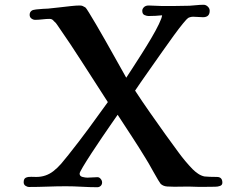

<svg xmlns="http://www.w3.org/2000/svg" viewBox="-20 -781 1040 803"><path d="M910 -17Q910 -7 900.5 -3.5Q891 0 880 0Q859 0 836 0.5Q813 1 792 0Q771 -1 750.5 -0.5Q730 0 709 0Q696 0 679.5 -1Q663 -2 652 -12Q650 -14 641.5 -28Q633 -42 622.5 -61Q612 -80 602.5 -96.5Q593 -113 589 -119Q561 -165 531.5 -210Q502 -255 472 -301Q465 -291 447 -265Q429 -239 406.5 -206Q384 -173 362.5 -140Q341 -107 327 -83.5Q313 -60 313 -55Q313 -44 325 -41Q337 -38 345 -38Q354 -38 366.5 -39Q379 -40 388 -40Q395 -40 401 -33Q407 -26 407 -18Q407 -9 401 -3.5Q395 2 387 2Q356 2 321.5 0Q287 -2 256 -2Q219 -2 179 -0.5Q139 1 102 1Q94 1 86.5 -4Q79 -9 79 -19Q79 -34 88.5 -38Q98 -42 110.5 -41.5Q123 -41 132 -41Q172 -41 203 -65Q221 -79 236.5 -97Q252 -115 266 -133Q309 -187 350 -242.5Q391 -298 431 -354Q379 -434 327 -515.5Q275 -597 220 -676Q214 -686 206 -692Q202 -697 198 -699.5Q194 -702 187 -702Q174 -702 157 -700Q140 -698 127 -698Q119 -698 111.5 -703.5Q104 -709 104 -719Q104 -730 112 -736Q117 -740 131 -741.5Q145 -743 159.5 -744Q174 -745 181 -745Q202 -747 227.5 -750Q253 -753 276 -755.5Q299 -758 313 -758Q321 -758 325.5 -756Q330 -754 337 -750Q340 -748 352 -728.5Q364 -709 382 -678.5Q400 -648 419.5 -613.5Q439 -579 457.5 -546Q476 -513 489.5 -489Q503 -465 508 -456Q516 -468 533.5 -495Q551 -522 572 -555Q593 -588 612.5 -621Q632 -654 644.5 -680Q657 -706 658 -717Q630 -714 601 -714Q594 -714 584.5 -718Q575 -722 575 -736Q575 -744 582 -751Q589 -758 602 -758Q615 -758 628 -757Q641 -756 654 -756Q681 -756 713 -756Q745 -756 773 -757Q790 -758 803 -759.5Q816 -761 832 -761Q841 -761 849 -753.5Q857 -746 857 -736Q857 -709 829 -709Q819 -709 809 -710Q799 -711 788 -711Q777 -711 767 -706Q762 -703 745.5 -683Q729 -663 706.5 -632Q684 -601 659 -565.5Q634 -530 610.5 -496.5Q587 -463 569.5 -438Q552 -413 545 -402Q575 -356 607 -310.5Q639 -265 671 -220Q698 -183 726 -144.5Q754 -106 786 -73Q796 -63 808.5 -54.5Q821 -46 835 -43Q843 -42 858.5 -41.5Q874 -41 887 -41Q910 -41 910 -17Z"/></svg>

Font: Kaisei Tokumin ExtraBold
Style: Regular
Weight: 800
Designer: Font-Kai, 金井和夫
Foundry: KAZUO KANAI
Version: Version 5.003